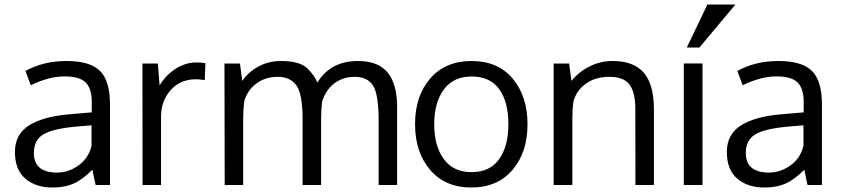

<svg xmlns="http://www.w3.org/2000/svg" viewBox="-20 -816 3717 847"><path d="M465.3 -354.5V0H401.9Q394.5 -31.2 387.7 -67.4Q343.3 -22.9 304.2 -5.9Q265.1 11.2 212.4 11.2Q137.2 11.2 91.6 -28.1Q45.9 -67.4 45.9 -145.5Q45.9 -223.6 108.2 -262.9Q170.4 -302.2 287.6 -312Q303.7 -313.5 336.2 -316.2Q368.7 -318.8 384.8 -320.3V-367.7Q384.8 -424.3 358.4 -451.7Q332 -479 264.2 -479Q196.3 -479 115.7 -439.9L92.3 -502.9Q170.9 -546.9 273.9 -546.9Q377 -546.9 421.1 -503.2Q465.3 -459.5 465.3 -354.5ZM129.4 -141.6Q129.4 -54.7 231.4 -54.7Q282.7 -54.7 326.9 -86.7Q371.1 -118.7 383.8 -172.9V-263.2Q381.3 -263.2 354.2 -260.7Q327.1 -258.3 318.8 -257.8Q212.9 -248.5 171.1 -223.1Q129.4 -197.8 129.4 -141.6Z M846.2 -540.5Q868.2 -540.5 886.2 -537.6L883.3 -462.4Q860.8 -466.3 844.2 -466.3Q775.9 -466.3 733.2 -418.7Q690.4 -371.1 690.4 -300.8V0H608.9Q608.4 -493.2 608.4 -535.6H676.3L684.1 -439.5Q711.9 -484.9 754.9 -512.7Q797.9 -540.5 846.2 -540.5Z M1650.4 0V-278.8Q1650.4 -402.8 1624.8 -439.9Q1599.1 -477.1 1545.9 -477.1Q1492.7 -477.1 1454.8 -448.2Q1417 -419.4 1400.9 -367.2Q1396.5 -332 1396.5 -292V0H1314.9V-287.6Q1314.9 -401.9 1287.4 -439.5Q1259.8 -477.1 1205.1 -477.1Q1150.4 -477.1 1110.6 -447.3Q1070.8 -417.5 1057.1 -368.2Q1052.7 -330.6 1052.7 -286.6V0H971.2Q970.2 -502.4 970.2 -535.6H1038.6L1048.8 -459Q1073.2 -496.1 1118.2 -521.5Q1163.1 -546.9 1220.2 -546.9Q1302.7 -546.9 1335.9 -514.2Q1369.1 -481.4 1379.9 -451.7Q1438.5 -546.9 1559.1 -546.9Q1648.4 -546.9 1690.2 -495.8Q1731.9 -444.8 1731.9 -344.7V0Z M2241.7 -469.2Q2307.1 -391.6 2307.1 -267.6Q2307.1 -143.6 2240.7 -66.2Q2174.3 11.2 2059.1 11.2Q1943.8 11.2 1877.4 -66.7Q1811 -144.5 1811 -268.6Q1811 -392.6 1877.9 -469.7Q1944.8 -546.9 2060.5 -546.9Q2176.3 -546.9 2241.7 -469.2ZM1937.7 -420.9Q1895.5 -363.3 1895.5 -267.6Q1895.5 -171.9 1937.7 -114.3Q1980 -56.6 2060.5 -56.6Q2141.1 -56.6 2181.9 -113.8Q2222.7 -170.9 2222.7 -268.6Q2222.7 -366.2 2182.4 -422.4Q2142.1 -478.5 2061 -478.5Q1980 -478.5 1937.7 -420.9Z M2422.4 0V-535.6H2490.7L2501 -459Q2532.7 -498.5 2580.3 -522.7Q2627.9 -546.9 2683.1 -546.9Q2775.9 -546.9 2820.3 -494.9Q2864.7 -442.9 2864.7 -335V0H2783.2Q2783.2 -322.3 2782.7 -345.2Q2780.8 -413.6 2755.1 -445.3Q2729.5 -477.1 2668 -477.1Q2606.4 -477.1 2564.5 -446.8Q2522.5 -416.5 2509.8 -368.2Q2504.9 -335.4 2504.9 -293V0Z M3224.1 -795.9 3065.4 -606.4H3009.8L3100.6 -795.9ZM3079.1 -536.1V0H2996.6V-536.1Z M3606 -354.5V0H3542.5Q3535.2 -31.2 3528.3 -67.4Q3483.9 -22.9 3444.8 -5.9Q3405.8 11.2 3353 11.2Q3277.8 11.2 3232.2 -28.1Q3186.5 -67.4 3186.5 -145.5Q3186.5 -223.6 3248.8 -262.9Q3311 -302.2 3428.2 -312Q3444.3 -313.5 3476.8 -316.2Q3509.3 -318.8 3525.4 -320.3V-367.7Q3525.4 -424.3 3499 -451.7Q3472.7 -479 3404.8 -479Q3336.9 -479 3256.3 -439.9L3232.9 -502.9Q3311.5 -546.9 3414.6 -546.9Q3517.6 -546.9 3561.8 -503.2Q3606 -459.5 3606 -354.5ZM3270 -141.6Q3270 -54.7 3372.1 -54.7Q3423.3 -54.7 3467.5 -86.7Q3511.7 -118.7 3524.4 -172.9V-263.2Q3522 -263.2 3494.9 -260.7Q3467.8 -258.3 3459.5 -257.8Q3353.5 -248.5 3311.8 -223.1Q3270 -197.8 3270 -141.6Z"/></svg>

Font: Oxygen-Regular
Style: Regular
Weight: 400
Designer: Vernon Adams
Foundry: Vernon Adams
Version: Version Release 0.2.3 webfont; ttfautohint (v0.93.3-1d66) -l